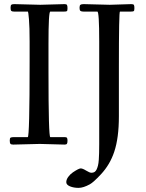

<svg xmlns="http://www.w3.org/2000/svg" viewBox="-20 -692 706 927"><path d="M510 -668.9 614 -672.1Q624 -672.1 626.5 -668.2Q628.9 -664.3 628.9 -652.5Q628.9 -640.6 625.7 -638.3Q622.6 -636 610.1 -636H559.1Q554 -636 554 -370.1V-129.9Q554 -26.4 531.7 40.3Q511 103 467 149.9Q430.9 188.5 413.8 197.8Q382.3 215.1 359.3 215.1Q336.2 215.1 318.1 207.8Q300 200.4 300 187.6Q300 174.8 309.8 161.6Q319.6 148.4 332 140.1Q360.4 121.1 369.6 121.1Q378.9 121.1 395.8 131.6Q412.6 142.1 421.5 142.1Q430.4 142.1 436.5 138.3Q442.6 134.5 446.7 125.7Q450.7 116.9 453.2 106.7Q455.8 96.4 457 79.1Q459 51.8 459 4.9V-491.9Q459 -636 450 -636H384Q373.3 -636 368.7 -639.2Q364 -642.3 364 -654.1Q364 -665.8 368.4 -668.9Q372.8 -672.1 384 -672.1ZM172.1 2.9 43.9 6.1Q33.4 6.1 30.3 2.1Q27.1 -2 27.1 -13.4Q27.1 -24.9 31.1 -27.5Q35.2 -30 48.1 -30H114Q123 -30 123 -394V-491.9Q123 -562.3 119.8 -599.1Q116.5 -636 115 -636H49.1Q38.8 -636 34.9 -639Q31 -642.1 31 -654.1Q31 -666 34.7 -669.1Q38.3 -672.1 49.1 -672.1L174.1 -668.9Q174.1 -668.9 292 -672.1Q300.8 -672.1 303.3 -668.1Q305.9 -664.1 305.9 -652.3Q305.9 -640.6 303.1 -638.3Q300.3 -636 288.1 -636H222.9Q214.1 -636 214.1 -481V-345.9Q214.1 -30 222.9 -30H292Q300.5 -30 303.2 -26.6Q305.9 -23.2 305.9 -12.7Q305.9 -2.2 303.2 2Q300.5 6.1 292 6.1Z"/></svg>

Font: Fanwood Text
Style: Regular
Weight: 400
Version: Version 1.1001